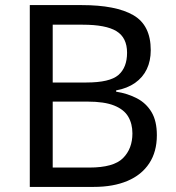

<svg xmlns="http://www.w3.org/2000/svg" viewBox="-20 -734 690 754"><path d="M301 -714Q435 -714 503.5 -674.5Q572 -635 572 -537Q572 -495 556.5 -462.5Q541 -430 510.5 -408.5Q480 -387 436 -379V-374Q481 -367 517.5 -348Q554 -329 575 -294Q596 -259 596 -203Q596 -138 566 -92.5Q536 -47 480.5 -23.5Q425 0 348 0H97V-714ZM319 -410Q411 -410 445 -439.5Q479 -469 479 -527Q479 -586 437.5 -611.5Q396 -637 305 -637H187V-410ZM187 -335V-76H331Q426 -76 463 -113Q500 -150 500 -210Q500 -248 483.5 -276Q467 -304 428.5 -319.5Q390 -335 324 -335Z"/></svg>

Font: Noto Sans Hebrew
Style: Regular
Weight: 400
Designer: Monotype Design Team
Foundry: Monotype Imaging Inc.
Version: Version 2.003